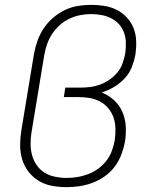

<svg xmlns="http://www.w3.org/2000/svg" viewBox="-20 -763 640 791"><path d="M254 8Q223 8 193.5 2.5Q164 -3 139.5 -18Q115 -33 97.5 -55.5Q80 -78 71.5 -106Q63 -134 63 -164.5Q63 -195 68 -226L120 -541Q125 -568 134.5 -595Q144 -622 160 -646Q176 -670 198.5 -689.5Q221 -709 247 -721.5Q273 -734 301 -738.5Q329 -743 356 -743Q384 -743 411 -738.5Q438 -734 461.5 -722Q485 -710 503 -690.5Q521 -671 530.5 -646.5Q540 -622 541 -594Q542 -566 538 -538Q533 -512 523 -486.5Q513 -461 493.5 -440Q474 -419 449.5 -404.5Q425 -390 399 -382Q427 -371 449.5 -350.5Q472 -330 484 -302.5Q496 -275 498 -243.5Q500 -212 495 -180Q490 -153 480 -126.5Q470 -100 453 -77Q436 -54 412 -37Q388 -20 361.5 -10Q335 0 307.5 4Q280 8 254 8ZM254 -30Q276 -30 298.5 -33.5Q321 -37 343 -45.5Q365 -54 384.5 -68Q404 -82 418.5 -101Q433 -120 441 -142Q449 -164 453 -186Q456 -210 455.5 -233.5Q455 -257 448 -278Q441 -299 426.5 -316.5Q412 -334 392.5 -344.5Q373 -355 350.5 -359Q328 -363 304 -363H243L249 -402H310Q330 -402 351 -404.5Q372 -407 392.5 -414.5Q413 -422 431.5 -435Q450 -448 464 -465Q478 -482 485 -502.5Q492 -523 496 -543Q499 -565 498.5 -587Q498 -609 491 -628.5Q484 -648 470.5 -663Q457 -678 438.5 -687.5Q420 -697 398.5 -701Q377 -705 355 -705Q333 -705 310 -700.5Q287 -696 265 -685.5Q243 -675 225 -658.5Q207 -642 194 -622Q181 -602 173.5 -579.5Q166 -557 162 -534L110 -219Q106 -195 106 -170.5Q106 -146 112 -124Q118 -102 131 -83Q144 -64 163 -52Q182 -40 206 -35Q230 -30 254 -30Z"/></svg>

Font: Iosevka Aile XLt Obl
Style: Regular
Weight: 200
Italic angle: -9°
Designer: Belleve Invis
Foundry: Belleve Invis
Version: Version 31.1.0; ttfautohint (v1.8.4)